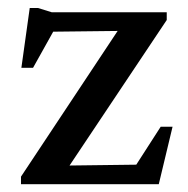

<svg xmlns="http://www.w3.org/2000/svg" viewBox="-20 -474 484 494"><path d="M34 0V-19.5L300 -420.5L338 -395L75 -392L137 -428.5L65 -299.5H35L56.5 -453.5H77.5L113 -442.5H409V-422.5L140.5 -20.5L108 -47.5L347 -50.5L309.5 -17.5L393.5 -148H424L388.5 0Z"/></svg>

Font: Newsreader 16pt Medium
Style: Regular
Weight: 500
Designer: Hugues Gentile
Foundry: Production Type
Version: Version 1.003